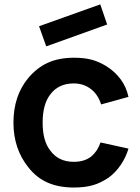

<svg xmlns="http://www.w3.org/2000/svg" viewBox="-20 -842 640 878"><path d="M191.5 -630 158.5 -722 438.5 -822 470 -730ZM442.5 -364.5Q428 -410 396 -434.5Q362.5 -460.5 317.5 -460.5Q247 -460.5 209.5 -409.5Q175 -365 175 -281Q175 -198 209.5 -154Q247 -102 317.5 -102Q367 -102 398 -127Q426 -150.5 439.5 -190.5L567.5 -162.5Q556 -123 532.2 -88Q508.5 -53 477 -30Q458.5 -17.5 440.5 -8.8Q422.5 0 404.5 5Q368.5 15.5 317.5 15.5Q248.5 15.5 197.2 -7.2Q146 -30 109.5 -77Q41.5 -162 41.5 -281Q41.5 -404 109.5 -485.5Q149 -532.5 199.2 -555.2Q249.5 -578 318.5 -578Q364 -578 397 -569.5Q430.5 -561 464.5 -540.5Q503.5 -516.5 530.5 -481Q557.5 -445.5 567.5 -399Z"/></svg>

Font: Russisch Sans
Style: Bold
Weight: 700
Designer: Michael Sharanda (font) & Cristiano Sobral (main changes)
Foundry: Michael Sharanda
Version: Version 2.00;September 8, 2020;FontCreator 13.0.0.2681 64-bi